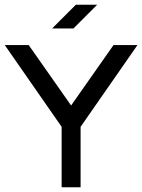

<svg xmlns="http://www.w3.org/2000/svg" viewBox="-20 -790 600 810"><path d="M240 -255V0H320V-255L560 -600H459L280 -345L101 -600H0ZM390 -770H300L200 -670H290Z"/></svg>

Font: Gauge
Style: Regular
Weight: 400
Designer: Daniel Pimley
Foundry: Daniel Pimley
Version: Version 1.004;PS 001.001;hotconv 1.0.56